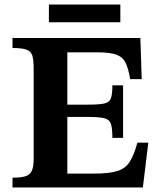

<svg xmlns="http://www.w3.org/2000/svg" viewBox="-20 -824 700 844"><path d="M608 0H35V-43Q69 -43 89.5 -48.5Q110 -54 119 -71.5Q128 -89 128 -126V-523Q128 -561 122 -580Q116 -599 96 -606Q76 -613 35 -613V-657H597L603 -476H552Q545 -521 532.5 -547Q520 -573 492 -583.5Q464 -594 408 -594H276V-364H365Q415 -364 438 -369Q461 -374 467.5 -392Q474 -410 474 -449H521V-218H474Q474 -260 467.5 -279.5Q461 -299 438 -304.5Q415 -310 365 -310H276V-61H394Q460 -61 495.5 -72Q531 -83 550 -112.5Q569 -142 584 -197H632ZM509 -726H195V-804H509Z"/></svg>

Font: STIX Two Text
Style: Bold
Weight: 700
Designer: Ross Mills, John Hudson & Paul Hanslow, Tiro Typeworks Ltd; with prior portions MicroPress Inc., and Coen Hoffman.
Foundry: Tiro Typeworks Ltd
Version: Version 2.13 b171